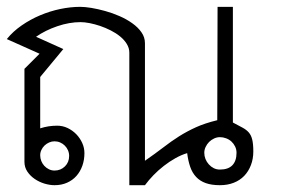

<svg xmlns="http://www.w3.org/2000/svg" viewBox="-20 -544 871 564"><path d="M618.2 -190.9 619.1 -523.9H664.1V-184.1Q680.7 -175.3 692.1 -169.2Q703.6 -163.1 710.7 -155Q717.8 -147 720.9 -134Q724.1 -121.1 724.1 -99.1Q724.1 -77.1 717 -58.8Q710 -40.5 697.3 -27.3Q684.6 -14.2 666.5 -7.1Q648.4 0 626 0Q601.6 0 584.5 -6.1Q567.4 -12.2 556.2 -24.2Q544.9 -36.1 538.8 -53.7Q532.7 -71.3 529.8 -94.2Q512.2 -88.9 494.9 -79.1Q477.5 -69.3 461.2 -56.6Q444.8 -43.9 430.7 -29.3Q416.5 -14.6 405.8 0H359.9V-389.2Q359.9 -402.8 352.5 -414.8Q345.2 -426.8 333 -436.8Q320.8 -446.8 305.4 -454.6Q290 -462.4 274.2 -467.8Q258.3 -473.1 243.2 -476.1Q228 -479 216.8 -479Q183.6 -479 148.4 -467Q113.3 -455.1 85.9 -436L166 -399.9L98.1 -317.9V-167Q109.9 -170.9 122.6 -172.9Q135.3 -174.8 147.9 -174.8Q164.1 -174.8 178.5 -168Q192.9 -161.1 203.9 -149.9Q214.8 -138.7 221.4 -124.3Q228 -109.9 228 -94.2Q228 -74.2 221.9 -57.1Q215.8 -40 204.6 -27.3Q193.4 -14.6 177 -7.3Q160.6 0 140.1 0Q126.5 0 110.8 -4.6Q95.2 -9.3 82 -18.3Q68.8 -27.3 60.3 -40Q51.8 -52.7 51.8 -68.8V-341.8L96.2 -386.2L0 -429.2Q18.1 -451.7 43.5 -469.2Q68.8 -486.8 97.7 -499Q126.5 -511.2 157 -517.6Q187.5 -523.9 215.8 -523.9Q229 -523.9 248.3 -520.8Q267.6 -517.6 288.8 -511.7Q310.1 -505.9 330.8 -496.8Q351.6 -487.8 368.4 -475.8Q385.3 -463.9 395.5 -449.2Q405.8 -434.6 405.8 -417V-71.8Q436 -92.8 459.5 -110.8Q482.9 -128.9 506.1 -143.6Q529.3 -158.2 555.7 -170.2Q582 -182.1 618.2 -190.9ZM626 -45.9Q650.4 -45.9 662.6 -58.6Q674.8 -71.3 674.8 -95.2Q674.8 -105 670.7 -113.5Q666.5 -122.1 659.9 -128.2Q653.3 -134.3 644.3 -137.7Q635.3 -141.1 626 -141.1Q617.2 -141.1 608.9 -137.2Q600.6 -133.3 594.2 -127Q587.9 -120.6 584 -112.3Q580.1 -104 580.1 -95.2Q580.1 -85.9 583.5 -77.1Q586.9 -68.4 593.3 -61.3Q599.6 -54.2 607.9 -50Q616.2 -45.9 626 -45.9ZM140.1 -43Q158.2 -43 170.7 -55.2Q183.1 -67.4 183.1 -85.9Q183.1 -94.7 179.7 -102.5Q176.3 -110.4 170.4 -116.2Q164.6 -122.1 156.7 -125.5Q148.9 -128.9 140.1 -128.9Q131.8 -128.9 124.3 -125.5Q116.7 -122.1 110.8 -116.5Q105 -110.8 101.6 -103.5Q98.1 -96.2 98.1 -87.9Q98.1 -79.1 101.3 -71Q104.5 -63 110.1 -56.9Q115.7 -50.8 123.5 -46.9Q131.3 -43 140.1 -43Z"/></svg>

Font: Saysettha OT
Style: Regular
Weight: 400
Designer: John M. Durdin and Silvain Dupertuis
Foundry: Lao Script for Windows
Version: Version 2.000